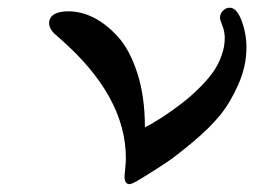

<svg xmlns="http://www.w3.org/2000/svg" viewBox="-20 -469 662 493"><path d="M106 -410.2Q107.9 -439.9 155.8 -439.9Q188 -439.9 220 -424.1Q252 -408.2 282.5 -375Q313 -341.8 332.5 -281.5Q352.1 -221.2 352.1 -142.1L367.2 -149.9Q382.3 -158.7 394 -166.3Q405.8 -173.8 426.3 -188.5Q446.8 -203.1 462.9 -216.6Q479 -230 497.6 -249Q516.1 -268.1 528.6 -286.1Q541 -304.2 549.1 -326.7Q557.1 -349.1 557.1 -371.1Q557.1 -388.2 551 -403.1Q544.9 -418 544.9 -423.8Q544.9 -433.6 552.5 -441.4Q560.1 -449.2 569.8 -449.2Q587.9 -449.2 600.3 -416Q612.8 -382.8 612.8 -347.2Q612.8 -299.3 592.3 -252.7Q571.8 -206.1 545.4 -173.6Q519 -141.1 476.6 -105.5Q434.1 -69.8 408.4 -52.5Q382.8 -35.2 345.2 -12.2Q319.3 3.9 313 3.9Q299.8 3.9 299.8 -15.1Q299.8 -20 301.5 -35.9Q303.2 -51.8 303.2 -63Q303.2 -222.2 133.8 -370.1Q122.6 -379.9 118.2 -384Q113.8 -388.2 109.9 -395.3Q106 -402.3 106 -410.2Z"/></svg>

Font: CMU Serif Extra
Style: BoldSlanted
Weight: 700
Italic angle: -9.46001°
Version: Version 0.7.0